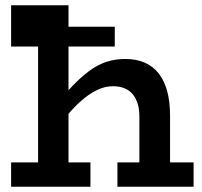

<svg xmlns="http://www.w3.org/2000/svg" viewBox="-20 -706 762 726"><path d="M507 0V-266Q507 -293 500.5 -314Q494 -335 481.5 -350Q469 -365 450 -372.5Q431 -380 407 -380Q380 -380 353.5 -368.5Q327 -357 300.5 -336Q274 -315 247.5 -285.5Q221 -256 193 -219V-310Q226 -352 257 -384Q288 -416 318.5 -438.5Q349 -461 382 -472Q415 -483 454 -483Q495 -483 526.5 -469.5Q558 -456 579.5 -429Q601 -402 612 -362Q623 -322 623 -268V0ZM22 0V-92H322V0ZM124 0V-594H22V-686H239V0ZM22 -530V-605H414V-530ZM424 0V-92H712V0Z"/></svg>

Font: BioRhyme SemiBold
Style: Regular
Weight: 600
Designer: Aoife Mooney
Foundry: Aoife Mooney Type
Version: Version 1.600;gftools[0.9.33]